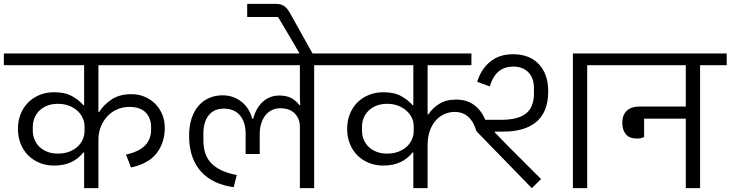

<svg xmlns="http://www.w3.org/2000/svg" viewBox="-40 -975 3786 995"><path d="M396 -185H392Q367 -153 329.5 -135Q292 -117 240 -117Q200 -117 165.5 -131Q131 -145 106 -170Q81 -195 67 -230Q53 -265 53 -307Q53 -349 67 -384Q81 -419 106 -444Q131 -469 165.5 -483Q200 -497 240 -497Q297 -497 333 -477Q369 -457 392 -430H396V-637H-20V-698H877V-637H470V-395H474Q497 -432 538 -459.5Q579 -487 641 -487Q678 -487 710 -473.5Q742 -460 765 -436.5Q788 -413 801 -381.5Q814 -350 814 -313Q814 -237 772.5 -182Q731 -127 639 -107L613 -174Q681 -189 712 -221.5Q743 -254 743 -303V-317Q743 -338 736.5 -357Q730 -376 716.5 -390.5Q703 -405 681.5 -413Q660 -421 630 -421Q597 -421 568 -408.5Q539 -396 517.5 -373.5Q496 -351 483 -319.5Q470 -288 470 -250V0H396ZM260 -179Q293 -179 319 -189Q345 -199 362.5 -215.5Q380 -232 389 -253Q398 -274 398 -295V-321Q398 -342 389 -362.5Q380 -383 362.5 -399.5Q345 -416 319 -426.5Q293 -437 260 -437Q229 -437 205 -427.5Q181 -418 164.5 -402Q148 -386 139 -364.5Q130 -343 130 -319V-297Q130 -273 139 -251.5Q148 -230 164.5 -214Q181 -198 205 -188.5Q229 -179 260 -179Z M1514 -318Q1514 -360 1487.5 -387Q1461 -414 1413 -414Q1387 -414 1367 -403.5Q1347 -393 1333.5 -375Q1320 -357 1313 -332.5Q1306 -308 1306 -280V-177H1233V-283Q1233 -342 1203.5 -377Q1174 -412 1120 -412Q1069 -412 1041.5 -377.5Q1014 -343 1014 -283V-248Q1014 -169 1057.5 -126.5Q1101 -84 1187 -68L1171 -5Q1119 -12 1076.5 -31.5Q1034 -51 1003.5 -84Q973 -117 956.5 -163.5Q940 -210 940 -271Q940 -322 953 -361.5Q966 -401 989.5 -427.5Q1013 -454 1044.5 -467.5Q1076 -481 1113 -481Q1145 -481 1170.5 -471Q1196 -461 1215.5 -444.5Q1235 -428 1248 -406Q1261 -384 1267 -360H1272Q1278 -384 1289.5 -405.5Q1301 -427 1317.5 -443.5Q1334 -460 1356.5 -470Q1379 -480 1407 -480Q1446 -480 1470 -466.5Q1494 -453 1511 -431H1516L1514 -475V-637H857V-698H1726V-637H1588V0H1514Z M1481 -752 1401 -887H1241V-955H1388Q1417 -955 1433.5 -943Q1450 -931 1464 -905L1584 -690V-669H1529Z M2929 -698H3141V-637H3003V0H2929ZM2102 -185H2098Q2073 -153 2035.5 -135Q1998 -117 1946 -117Q1906 -117 1871.5 -131Q1837 -145 1812 -170Q1787 -195 1773 -230Q1759 -265 1759 -307Q1759 -349 1773 -384Q1787 -419 1812 -444Q1837 -469 1871.5 -483Q1906 -497 1946 -497Q2003 -497 2039 -477Q2075 -457 2098 -430H2102V-637H1686V-698H2403V-637H2176V-382H2180Q2200 -414 2236 -436.5Q2272 -459 2323 -459Q2380 -459 2417.5 -430.5Q2455 -402 2475 -354H2555Q2645 -354 2686 -387Q2727 -420 2727 -490V-518Q2727 -572 2697.5 -601Q2668 -630 2620 -630Q2576 -630 2545.5 -606Q2515 -582 2498 -527L2433 -551Q2453 -617 2500.5 -655.5Q2548 -694 2618 -694Q2705 -694 2753 -642Q2801 -590 2801 -502Q2801 -445 2784 -405Q2767 -365 2736 -340.5Q2705 -316 2663 -304.5Q2621 -293 2570 -293H2526L2523 -290L2587 -224L2764 -47L2716 0L2429 -295Q2400 -395 2316 -395Q2288 -395 2262.5 -383.5Q2237 -372 2218 -350.5Q2199 -329 2187.5 -297Q2176 -265 2176 -224V0H2102ZM1966 -179Q1999 -179 2025 -189Q2051 -199 2068.5 -215.5Q2086 -232 2095 -253Q2104 -274 2104 -295V-321Q2104 -342 2095 -362.5Q2086 -383 2068.5 -399.5Q2051 -416 2025 -426.5Q1999 -437 1966 -437Q1935 -437 1911 -427.5Q1887 -418 1870.5 -402Q1854 -386 1845 -364.5Q1836 -343 1836 -319V-297Q1836 -273 1845 -251.5Q1854 -230 1870.5 -214Q1887 -198 1911 -188.5Q1935 -179 1966 -179Z M3262 -257Q3222 -257 3203.5 -279Q3185 -301 3185 -339Q3185 -379 3208 -401Q3231 -423 3277 -423H3514V-637H3101V-698H3726V-637H3588V0H3514V-360H3298V-265Q3282 -257 3262 -257Z"/></svg>

Font: IBM Plex Sans Devanagari
Style: Regular
Weight: 400
Designer: Mike Abbink, Paul van der Laan, Pieter van Rosmalen, Erin McLaughlin
Foundry: Bold Monday
Version: Version 1.1